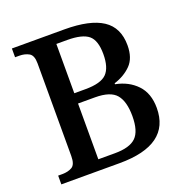

<svg xmlns="http://www.w3.org/2000/svg" viewBox="-128 -831 916 948"><g transform="rotate(-20 330.0 -357.0)"><path d="M35 0V-46H57Q87 -46 108 -58Q129 -70 129 -115V-602Q129 -644 107.5 -656Q86 -668 57 -668H35V-714H311Q445 -714 511 -670.5Q577 -627 577 -534Q577 -467 542 -431.5Q507 -396 453 -379V-374Q521 -361 564 -316Q607 -271 607 -194Q607 0 341 0ZM308 -401Q389 -401 419.5 -432Q450 -463 450 -534Q450 -606 417.5 -633Q385 -660 306 -660H249V-401ZM336 -54Q414 -54 447 -86Q480 -118 480 -197Q480 -274 449.5 -310.5Q419 -347 338 -347H249V-54Z"/></g></svg>

Font: Noto Serif Tibetan Medium
Style: Regular
Weight: 500
Designer: Monotype Design Team
Foundry: Monotype Imaging Inc.
Version: Version 2.103; ttfautohint (v1.8.4.7-5d5b)